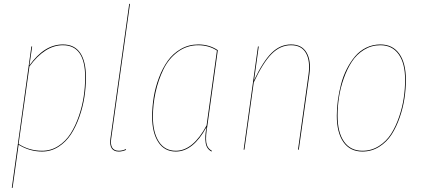

<svg xmlns="http://www.w3.org/2000/svg" viewBox="-20 -750 2110 962"><path d="M39.1 191.4 137.2 -517.1H141.1L127.4 -421.9Q202.1 -527.3 294.9 -527.3Q353 -527.3 381.8 -485.1Q410.6 -442.9 410.6 -362.3Q410.6 -314.9 403.1 -265.1Q395.5 -215.3 378.2 -165.8Q360.8 -116.2 335.9 -77.6Q311 -39.1 273.4 -14.9Q235.8 9.3 190.9 9.3Q127.9 9.3 73.2 -24.9L43 191.4ZM190.9 5.4Q235.4 5.4 272.5 -18.6Q309.6 -42.5 334 -81.1Q358.4 -119.6 375.2 -168.7Q392.1 -217.8 399.4 -266.6Q406.7 -315.4 406.7 -362.3Q406.7 -523.4 294.9 -523.4Q205.1 -523.4 127.4 -417L73.2 -28.8Q126 5.4 190.9 5.4Z M631.3 -730.5 537.1 -55.2Q532.7 -26.4 542.2 -10.5Q551.8 5.4 575.7 5.4Q592.8 5.4 610.4 -2.9L611.8 1Q592.8 9.3 575.2 9.3Q549.8 9.3 539.3 -7.6Q528.8 -24.4 533.2 -55.2L627.4 -730.5Z M973.1 -527.3Q1028.8 -527.3 1071.3 -498.5L1019 -120.1Q1009.8 -67.9 1013.4 -37.8Q1017.1 -7.8 1041.5 5.4L1040 9.3Q1014.6 -3.9 1010.3 -35.2Q1005.9 -66.4 1013.7 -106.9Q1013.7 -108.9 1013.9 -110.1Q1014.2 -111.3 1014.2 -112.8Q947.8 9.3 860.8 9.3Q803.7 9.3 772.9 -38.3Q742.2 -85.9 742.2 -164.6Q742.2 -213.9 750.2 -263.2Q758.3 -312.5 776.4 -360.6Q794.4 -408.7 820.6 -445.3Q846.7 -481.9 886.2 -504.6Q925.8 -527.3 973.1 -527.3ZM973.1 -523.4Q915.5 -523.4 870.1 -489.7Q824.7 -456.1 798.6 -401.9Q772.5 -347.7 759.3 -286.9Q746.1 -226.1 746.1 -164.6Q746.1 -87.4 775.6 -41Q805.2 5.4 860.8 5.4Q947.3 5.4 1015.1 -121.6L1066.9 -496.6Q1026.4 -523.4 973.1 -523.4Z M1530.3 -377.9 1477.1 0H1473.1L1525.9 -377.4Q1535.2 -444.8 1512.9 -484.1Q1490.7 -523.4 1438 -523.4Q1384.3 -523.4 1340.8 -479.7Q1297.4 -436 1251.5 -337.4L1204.6 0H1200.7L1272.5 -517.1H1276.4L1252.9 -347.7Q1297.9 -442.4 1340.8 -484.9Q1383.8 -527.3 1438 -527.3Q1492.2 -527.3 1515.9 -486.8Q1539.6 -446.3 1530.3 -377.9Z M1795.9 9.3Q1733.9 9.3 1700.7 -38.1Q1667.5 -85.4 1667.5 -170.4Q1667.5 -208 1672.9 -247.6Q1678.2 -287.1 1688.7 -327.6Q1699.2 -368.2 1717.3 -403.8Q1735.4 -439.5 1758.8 -467.3Q1782.2 -495.1 1814.9 -511.2Q1847.7 -527.3 1885.7 -527.3Q1947.3 -527.3 1980.5 -480.7Q2013.7 -434.1 2013.7 -349.6Q2013.7 -304.7 2006.6 -257.6Q1999.5 -210.4 1982.9 -162.1Q1966.3 -113.8 1942.1 -76.2Q1918 -38.6 1879.9 -14.6Q1841.8 9.3 1795.9 9.3ZM1795.9 5.4Q1841.3 5.4 1878.7 -18.3Q1916 -42 1939.7 -79.3Q1963.4 -116.7 1979.7 -164.6Q1996.1 -212.4 2002.9 -258.8Q2009.8 -305.2 2009.8 -349.6Q2009.8 -432.6 1977.5 -478Q1945.3 -523.4 1885.7 -523.4Q1840.8 -523.4 1803.7 -500.5Q1766.6 -477.5 1742.7 -440.7Q1718.8 -403.8 1702.1 -356.4Q1685.5 -309.1 1678.5 -262.5Q1671.4 -215.8 1671.4 -170.4Q1671.4 -86.9 1703.6 -40.8Q1735.8 5.4 1795.9 5.4Z"/></svg>

Font: Fira Sans Compressed Four
Style: Italic
Weight: 100
Width: 3
Italic angle: -8°
Designer: Carrois Corporate & Edenspiekermann AG
Foundry: Carrois Corporate GbR & Edenspiekermann AG
Version: Version 4.203;PS 004.203;hotconv 1.0.88;makeotf.lib2.5.64775